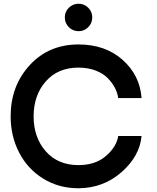

<svg xmlns="http://www.w3.org/2000/svg" viewBox="-20 -998 842 1028"><path d="M401 -831Q370 -831 348.5 -852.5Q327 -874 327 -905Q327 -935 348.5 -956.5Q370 -978 401 -978Q431 -978 452.5 -956.5Q474 -935 474 -905Q474 -874 452.5 -852.5Q431 -831 401 -831ZM400 10Q295 10 211.5 -41.5Q128 -93 82.5 -181Q37 -269 37 -375Q37 -538 139 -649Q241 -760 400 -760Q544 -760 636.5 -677.5Q729 -595 738 -473H613Q609 -501 595 -528Q581 -555 556.5 -580Q532 -605 491.5 -620.5Q451 -636 400 -636Q290 -636 225 -562Q160 -488 160 -375Q160 -262 225 -188Q290 -114 400 -114Q491 -114 547.5 -163Q604 -212 613 -270H738Q728 -162 631 -76.5Q534 9 400 10Z"/></svg>

Font: Oakes Grotesk
Style: Bold
Weight: 600
Designer: Samuel Oakes
Foundry: Samuel Oakes
Version: Version 1.000;PS 001.000;hotconv 1.0.88;makeotf.lib2.5.64775